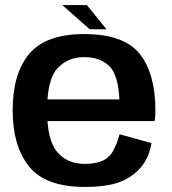

<svg xmlns="http://www.w3.org/2000/svg" viewBox="-20 -733 678 758"><path d="M315 5V-86Q246 -86 206.5 -132.5Q166 -178 166 -297Q166 -420 207 -463.5Q247.5 -507.5 313 -507.5Q379.5 -507.5 417 -466.5Q446.5 -430.5 451.5 -340.5H152.5V-255H590.5Q593.5 -274.5 593.5 -298Q593.5 -441.5 531.5 -520.5Q468.5 -598.5 312.5 -598.5Q161.5 -598.5 96 -521Q30 -443.5 30 -297Q30 -156.5 95 -75.5Q159.5 5 315 5ZM315 -86V5Q398.5 5 449 -13Q499.5 -31 534 -70Q568.5 -108.5 578 -168L452 -203Q442.5 -166.5 427 -138Q411 -109.5 383 -97.5Q355 -86 315 -86ZM334 -617.5H400.5L323 -713H226Z"/></svg>

Font: Anybody Thin SemiBold
Style: Regular
Weight: 600
Version: Version 1.113;gftools[0.9.25]